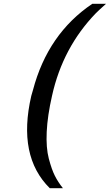

<svg xmlns="http://www.w3.org/2000/svg" viewBox="-20 -767 576 1007"><path d="M144 -264Q147 -275 153 -295Q231 -590 464 -747H536Q500 -715 483 -698Q309 -518 253 -265Q229 -160 225 -76Q221 8 236 65Q251 122 268 155.5Q285 189 310 220H241Q71 52 144 -264Z"/></svg>

Font: Coval
Style: Medium Italic
Weight: 500
Foundry: Context Ltd
Version: Version 001.000